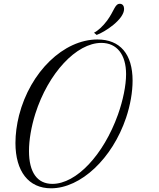

<svg xmlns="http://www.w3.org/2000/svg" viewBox="-20 -999 862 1038"><path d="M83 -375.5C70.3 -324.7 63.5 -273.4 63.5 -226.1C63.5 -72.3 134.8 19 255.9 19C416.5 19 587.4 -141.6 661.6 -362.3C684.6 -430.7 696.8 -501.5 696.8 -563C696.8 -706.5 629.4 -785.6 506.8 -785.6C324.2 -785.6 143.6 -611.3 83 -375.5ZM263.2 -4.9C181.2 -4.9 136.7 -67.4 136.7 -182.6C136.7 -242.2 148.9 -313.5 170.9 -383.8C240.7 -603.5 393.1 -767.1 527.8 -767.1C611.8 -767.1 661.6 -704.1 661.6 -598.1C661.6 -537.6 645.5 -457.5 617.7 -379.4C539.6 -161.1 392.6 -4.9 263.2 -4.9ZM502.4 -810.1C545.9 -825.2 650.9 -893.6 650.9 -950.7C650.9 -965.8 643.6 -978.5 627.9 -978.5C600.6 -978.5 598.1 -940.9 559.1 -887.7C536.1 -856.9 508.8 -832 488.3 -822.3Z"/></svg>

Font: Petit Formal Script
Style: Regular
Weight: 400
Designer: Pablo Impallari, Brenda Gallo, Rodrigo Fuenzalida
Foundry: Pablo Impallari, Brenda Gallo, Rodrigo Fuenzalida
Version: Version 1.001